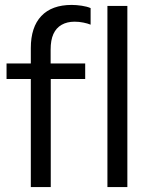

<svg xmlns="http://www.w3.org/2000/svg" viewBox="-20 -760 616 780"><path d="M105.2 0V-439.1H6.6V-502.3H126.9L105.2 -481.5V-564.8Q105.2 -649.8 147.8 -694.9Q190.5 -740 271.3 -740Q290.6 -740 312.2 -736.7Q333.8 -733.5 348.1 -727.1V-659.8Q336.1 -664.8 318.7 -668.3Q301.2 -671.9 283.1 -671.9Q252.4 -671.9 230.3 -659.2Q208.2 -646.6 196.9 -621.8Q185.7 -597.1 185.7 -558.3V-484.6L173 -502.3H326.1V-439.1H186.2V0ZM416.4 0V-736H497.4V0Z"/></svg>

Font: Mulish ExtraLight
Style: Regular
Weight: 200
Designer: Vernon Adams
Foundry: Vernon Adams
Version: Version 3.603